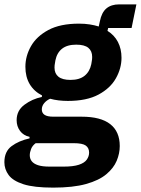

<svg xmlns="http://www.w3.org/2000/svg" viewBox="-50 -645 643 877"><path d="M497 22Q497 56 483 89.5Q469 123 435.5 151Q402 179 343 195.5Q284 212 193 212Q105 212 57 196.5Q9 181 -10.5 154.5Q-30 128 -30 96Q-30 47 3 22.5Q36 -2 85 -13V-20Q57 -26 41.5 -47Q26 -68 26 -96Q26 -140 61.5 -166.5Q97 -193 141 -202L142 -209Q105 -228 85.5 -261Q66 -294 66 -340Q66 -389 91.5 -434Q117 -479 171 -508Q225 -537 311 -537Q337 -537 359.5 -533.5Q382 -530 401 -524L406 -547Q414 -588 436 -606.5Q458 -625 494 -625H573L551 -517H444L441 -504Q472 -485 488.5 -453.5Q505 -422 505 -381Q505 -333 479.5 -287.5Q454 -242 400 -213Q346 -184 260 -184Q238 -184 217.5 -186.5Q197 -189 179 -194Q163 -187 152 -174Q141 -161 141 -145Q141 -129 153.5 -120.5Q166 -112 194 -112H323Q410 -112 453.5 -78Q497 -44 497 22ZM357 52Q357 31 342 20Q327 9 286 9H113Q98 20 92 35.5Q86 51 86 64Q86 80 95 91.5Q104 103 123.5 109.5Q143 116 176 116H241Q285 116 310.5 107.5Q336 99 346.5 84Q357 69 357 52ZM272 -280Q313 -280 336.5 -299Q360 -318 367 -352Q370 -367 370.5 -374Q371 -381 371 -385Q371 -412 353.5 -426.5Q336 -441 298 -441Q257 -441 233.5 -422.5Q210 -404 203 -369Q200 -354 199.5 -347Q199 -340 199 -336Q199 -309 217 -294.5Q235 -280 272 -280Z"/></svg>

Font: IBM Plex Sans
Style: Italic
Weight: 400
Italic angle: -11.31°
Designer: Mike Abbink, Paul van der Laan, Pieter van Rosmalen
Foundry: Bold Monday
Version: Version 3.201